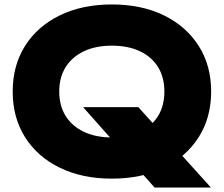

<svg xmlns="http://www.w3.org/2000/svg" viewBox="-20 -786 1005 862"><path d="M353 -305H601L927 56H674ZM482 16Q349 16 248.5 -33Q148 -82 92.5 -170Q37 -258 37 -375Q37 -492 92.5 -580Q148 -668 248.5 -717Q349 -766 482 -766Q616 -766 716 -717Q816 -668 872 -580Q928 -492 928 -375Q928 -258 872 -170Q816 -82 716 -33Q616 16 482 16ZM482 -169Q555 -169 608 -194Q661 -219 689.5 -265Q718 -311 718 -375Q718 -439 689.5 -485Q661 -531 608 -556Q555 -581 482 -581Q410 -581 357 -556Q304 -531 275 -485Q246 -439 246 -375Q246 -311 275 -265Q304 -219 357 -194Q410 -169 482 -169Z"/></svg>

Font: Unbounded
Style: Bold
Weight: 700
Designer: Luke Prowse, Jean-Baptiste Morizot, Fátima Lázaro, Florian Runge
Foundry: NaN
Version: Version 1.700